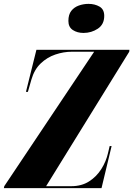

<svg xmlns="http://www.w3.org/2000/svg" viewBox="-38 -971 688 991"><path d="M-18 0 -16 -10 448 -704H333Q290 -704 247.5 -689.5Q205 -675 172 -643.5Q139 -612 124 -560L106 -497H96L150 -714H630L629 -704L200 -10H330Q383 -10 421.5 -34.5Q460 -59 485 -98.5Q510 -138 520 -183L528 -217H538L486 0ZM393 -801Q361 -801 338 -816Q315 -831 315 -863Q315 -896 330 -915Q345 -934 369 -942.5Q393 -951 419 -951Q451 -951 475.5 -937Q500 -923 500 -889Q500 -845 467 -823Q434 -801 393 -801Z"/></svg>

Font: Noto Serif Display ExtraCondensed Black
Style: Italic
Weight: 900
Width: 2
Italic angle: -12°
Designer: Monotype Design Team
Foundry: Monotype Imaging Inc.
Version: Version 2.009